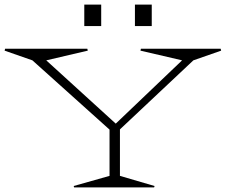

<svg xmlns="http://www.w3.org/2000/svg" viewBox="-22 -811 995 831"><path d="M-2 -591.8 0 -600.1H356L357.9 -591.8L178.2 -549.8L479 -275.9L766.1 -549.8L585.9 -591.8L587.9 -600.1H933.1L935.1 -591.8L814.9 -549.8L497.1 -251V-49.8L647 -5.9L645 0H298.8L296.9 -5.9L452.1 -49.8V-250L118.2 -549.8ZM342.8 -698.2V-791H416V-698.2ZM562 -698.2V-791H634.8V-698.2Z"/></svg>

Font: Halibut Exp Thin
Style: Regular
Weight: 250
Width: 7
Designer: Matteo Maggi
Foundry: Collletttivo
Version: Version 3.080 | FøM Fix